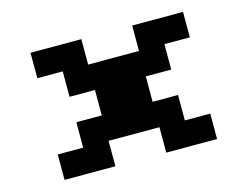

<svg xmlns="http://www.w3.org/2000/svg" viewBox="-88 -893 1177 912"><g transform="rotate(-15 500.0 -437.5)"><path d="M125 -750H375V-625H625V-750H875V-625H750V-500H625V-375H750V-250H875V-125H625V-250H375V-125H125V-250H250V-375H375V-500H250V-625H125Z"/></g></svg>

Font: Dogica
Style: Bold
Weight: 700
Monospace: yes
Designer: Roberto Mocci
Version: Version 001.000